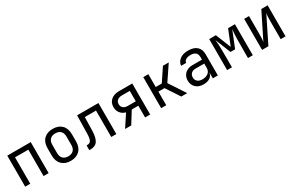

<svg xmlns="http://www.w3.org/2000/svg" viewBox="152 -1749 4497 2948"><g transform="rotate(-30 2400.0 -275.0)"><path d="M92 0V-550H508V0H418V-468H182V0Z M900 8Q801 8 742.5 -50Q684 -108 684 -212V-338Q684 -443 742 -500.5Q800 -558 900 -558Q1000 -558 1058 -500.5Q1116 -443 1116 -338V-212Q1116 -108 1057.5 -50Q999 8 900 8ZM900 -72Q959 -72 992.5 -105Q1026 -138 1026 -202V-348Q1026 -412 992.5 -445Q959 -478 900 -478Q842 -478 808 -445Q774 -412 774 -348V-202Q774 -138 808 -105Q842 -72 900 -72Z M1225 7V-77H1240Q1286 -77 1304.5 -113Q1323 -149 1324 -242L1330 -550H1708V0H1618V-468H1419L1414 -238Q1411 -107 1372 -50Q1333 7 1245 7Z M1863 0 2004 -214Q1946 -228 1911 -272.5Q1876 -317 1876 -378Q1876 -458 1930 -504Q1984 -550 2076 -550H2308V0H2218V-208H2102L1972 0ZM2076 -286H2218V-471H2076Q2027 -471 1997.5 -446.5Q1968 -422 1968 -378Q1968 -335 1997.5 -310.5Q2027 -286 2076 -286Z M2503 0V-550H2593V-323H2700L2852 -550H2955L2777 -286L2965 0H2860L2701 -241H2593V0Z M3252 10Q3167 10 3117 -37.5Q3067 -85 3067 -162Q3067 -213 3090 -251Q3113 -289 3154 -310.5Q3195 -332 3248 -332H3418V-375Q3418 -482 3301 -482Q3249 -482 3217 -463Q3185 -444 3183 -410H3093Q3098 -475 3153.5 -517.5Q3209 -560 3301 -560Q3401 -560 3454.5 -512Q3508 -464 3508 -378V0H3419V-100H3417Q3409 -49 3366 -19.5Q3323 10 3252 10ZM3274 -66Q3340 -66 3379 -98Q3418 -130 3418 -185V-262H3258Q3214 -262 3186.5 -235.5Q3159 -209 3159 -165Q3159 -119 3189.5 -92.5Q3220 -66 3274 -66Z M3672 0V-550H3790L3898 -281L4007 -550H4128V0H4042V-85Q4042 -228 4043.5 -332Q4045 -436 4055 -506L3938 -215H3856L3746 -490Q3755 -428 3756.5 -332Q3758 -236 3758 -85V0Z M4292 0V-550H4378V-254Q4378 -211 4376.5 -165Q4375 -119 4367 -90L4596 -550H4708V0H4622V-297Q4622 -341 4623.5 -387Q4625 -433 4633 -462L4404 0Z"/></g></svg>

Font: JetBrains Mono NL
Style: Regular
Weight: 400
Monospace: yes
Designer: Philipp Nurullin, Konstantin Bulenkov
Foundry: JetBrains
Version: Version 2.305; ttfautohint (v1.8.4.7-5d5b)